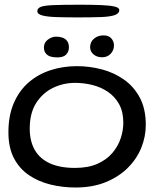

<svg xmlns="http://www.w3.org/2000/svg" viewBox="-20 -788 696 833"><path d="M307.5 25.5Q250.5 25.5 198.2 12.5Q146 -0.5 105 -28.5Q64 -56.5 40.2 -102.2Q16.5 -148 16.5 -214Q16.5 -286.5 39.8 -340.5Q63 -394.5 103.8 -430Q144.5 -465.5 198.5 -483.2Q252.5 -501 313.5 -501Q368 -501 421 -487.2Q474 -473.5 517.2 -443.2Q560.5 -413 586.5 -364.5Q612.5 -316 612.5 -246Q612.5 -195 592.8 -146.5Q573 -98 534.2 -59.5Q495.5 -21 438.8 2.2Q382 25.5 307.5 25.5ZM305 -59.5Q362.5 -59.5 402.5 -77.2Q442.5 -95 467.2 -124Q492 -153 503.5 -187.5Q515 -222 515 -255.5Q515 -303 496.8 -336Q478.5 -369 448.2 -389.5Q418 -410 381 -419.2Q344 -428.5 305.5 -428.5Q255 -428.5 210 -406.8Q165 -385 137 -341.2Q109 -297.5 109 -230Q109 -175.5 131 -137.2Q153 -99 196.8 -79.2Q240.5 -59.5 305 -59.5ZM229.5 -539Q197 -539 183.8 -550.8Q170.5 -562.5 170.5 -582Q170.5 -603.5 187.8 -616.2Q205 -629 223.5 -629Q238 -629 250.8 -624.8Q263.5 -620.5 271.2 -610.2Q279 -600 279 -582Q279 -564 267.2 -551.5Q255.5 -539 229.5 -539ZM423 -539.5Q400.5 -539.5 385.8 -552Q371 -564.5 371 -583.5Q371 -606 387.8 -620.2Q404.5 -634.5 429 -634.5Q452 -634.5 463.2 -621.2Q474.5 -608 474.5 -591Q474.5 -570 460.2 -554.8Q446 -539.5 423 -539.5ZM317.5 -712.5Q266 -712.5 226.2 -713.8Q186.5 -715 164.2 -720.8Q142 -726.5 142 -739.5Q142 -752 156.5 -758Q171 -764 211 -765.8Q251 -767.5 328.5 -767.5Q379 -767.5 417 -766Q455 -764.5 476.2 -759.8Q497.5 -755 497.5 -744.5Q497.5 -729.5 477.8 -722.5Q458 -715.5 418.2 -714Q378.5 -712.5 317.5 -712.5Z"/></svg>

Font: Gluten Light
Style: Regular
Weight: 300
Designer: Tyler Finck
Foundry: Etcetera Type Company
Version: Version 1.300